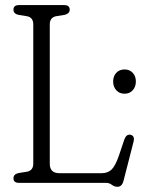

<svg xmlns="http://www.w3.org/2000/svg" viewBox="-20 -720 556 756"><path d="M234.5 -661.5 200 -656Q176 -650.5 176 -624V-75Q176 -38 214.5 -38H379.5Q404.5 -38 419.5 -52.5Q434.5 -67 449 -109.5L469.5 -170.5Q477 -192 493.5 -189.5Q511.5 -185.5 506 -162.5L466.5 -8.5Q460.5 15.5 442.5 15.5Q430.5 15.5 420.5 7.8Q410.5 0 397.5 0H55Q33 0 33 -18Q33 -34 52.5 -38.5L87 -44Q111 -49 111 -76V-624Q111 -651 87 -656L52.5 -661.5Q33 -666 33 -682Q33 -700 55 -700H232.5Q254.5 -700 254.5 -682Q254.5 -666.5 234.5 -661.5ZM470.5 -351Q450 -351 437.8 -364.8Q425.5 -378.5 425.5 -399Q425.5 -420 437.8 -433.2Q450 -446.5 470.5 -446.5Q490.5 -446.5 502.8 -433.2Q515 -420 515 -399Q515 -378.5 502.8 -364.8Q490.5 -351 470.5 -351Z"/></svg>

Font: Fraunces 144pt SuperSoft Light
Style: Regular
Weight: 300
Version: Version 1.000;[0bf87f6ff]